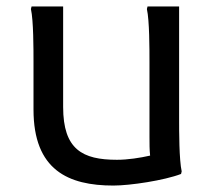

<svg xmlns="http://www.w3.org/2000/svg" viewBox="-20 -564 672 596"><path d="M536 -196V-544H438L436 -536C444 -500 444 -412 444 -372V-140C444 -119 444 -98 446 -81C415 -74 377 -68 343 -68C236 -68 176 -100 176 -232V-544H78L76 -536C84 -500 84 -412 84 -372V-224C84 -36 192 12 332 12C384 12 490 -4 542 -24L544 -32C536 -68 536 -156 536 -196Z"/></svg>

Font: Kufam Arabic Latin Roman Normal
Style: Regular
Weight: 400
Designer: Wael Morcos & Artur Schmal
Version: Version 1.200;PS 001.200;hotconv 1.0.88;makeotf.lib2.5.64775